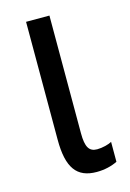

<svg xmlns="http://www.w3.org/2000/svg" viewBox="-91 -585 434 643"><g transform="rotate(-15 126.0 -263.5)"><path d="M146 -537H65V-128C65 -31 95 10 164 10C191 10 216 4 236 -6V-75C226 -69 203 -63 185 -63C157 -63 146 -81 146 -129Z"/></g></svg>

Font: Noto Sans UI Condensed
Style: Regular
Weight: 400
Width: 3
Designer: Monotype Design Team
Foundry: Monotype Imaging Inc.
Version: Version 1.901